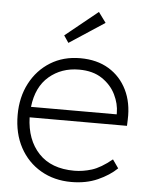

<svg xmlns="http://www.w3.org/2000/svg" viewBox="-53 -783 647 837"><g transform="rotate(5 270.0 -364.5)"><path d="M290 10Q215 10 156.5 -24Q98 -58 65 -119Q32 -180 32 -261Q32 -339 64 -400Q96 -461 152.5 -496Q209 -531 283 -531Q356 -531 408 -499.5Q460 -468 487.5 -412Q515 -356 512 -282L511 -255H85Q88 -157 143 -98.5Q198 -40 299 -40Q336 -40 375 -52Q414 -64 463 -104L489 -67Q456 -35 405.5 -12.5Q355 10 290 10ZM282 -481Q205 -481 151 -435Q97 -389 87 -301H462V-307Q462 -347 442.5 -387Q423 -427 383 -454Q343 -481 282 -481ZM225 -593 204 -624 346 -739 379 -694Z"/></g></svg>

Font: Lexend ExtraLight
Style: Regular
Weight: 200
Designer: Bonnie Shaver-Troup, Thomas Jockin
Foundry: Lexend
Version: Version 1.007; ttfautohint (v1.8.3)